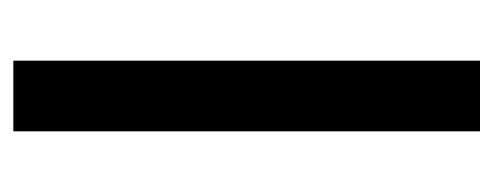

<svg xmlns="http://www.w3.org/2000/svg" viewBox="-246 -494 740 288"><g transform="rotate(90 124.0 -350.0)"><path d="M71 0V-700H177V0Z"/></g></svg>

Font: DeepMind Sans Medium
Style: Regular
Weight: 500
Designer: Jonny Pinhorn / Modifications: Colophon Foundry
Foundry: Colophon Foundry
Version: Version 1.002; ttfautohint (v1.8.2)